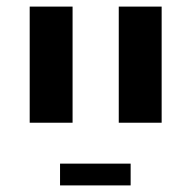

<svg xmlns="http://www.w3.org/2000/svg" viewBox="-20 -628 580 582"><path d="M162 -132H376V-66H162ZM340 -608H470V-256H340ZM70 -608H200V-256H70Z"/></svg>

Font: IBM Plex Sans Hebrew SemiBold
Style: Regular
Weight: 600
Designer: Mike Abbink, Paul van der Laan, Pieter van Rosmalen, Yanek Iontef
Foundry: Bold Monday
Version: Version 1.2